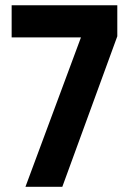

<svg xmlns="http://www.w3.org/2000/svg" viewBox="-20 -715 497 740"><path d="M432.1 -575.2 220.2 4.9H78.1L292 -570.8H24.9V-694.8H432.1Z"/></svg>

Font: D-DIN-PRO ExtraBold
Style: Bold
Weight: 800
Designer: Charles Nix
Foundry: CyberFei
Version: Version 1.000;hotconv 1.0.109;makeotfexe 2.5.65596